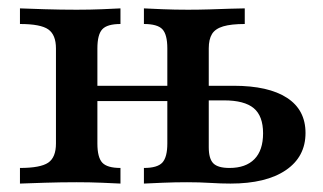

<svg xmlns="http://www.w3.org/2000/svg" viewBox="-20 -436 767 456"><path d="M321.8 0V-37.1Q354 -37.1 365.7 -50Q377.4 -62.9 377.4 -95.2V-321Q377.4 -354 365.7 -366.5Q354 -379 321.8 -379V-416.1Q337.1 -415.3 366.1 -414.1Q395.2 -412.9 426.6 -412.9Q451.6 -412.9 477.8 -413.7Q504 -414.5 526.2 -415.3Q548.4 -416.1 561.3 -416.1V-379Q529 -379 510.1 -373.4Q491.1 -367.7 483.5 -355.2Q475.8 -342.7 475.8 -321V-86.3Q475.8 -58.9 486.7 -48Q497.6 -37.1 525 -37.1Q563.7 -37.1 584.3 -58.1Q604.8 -79 604.8 -119.4Q604.8 -160.5 582.7 -179Q560.5 -197.6 512.1 -197.6H450.8V-232.3H534.7Q617.7 -232.3 661.7 -203.6Q705.6 -175 705.6 -120.2Q705.6 -63.7 658.9 -31.9Q612.1 0 527.4 0Q504.8 0 479.4 -1.6Q454 -3.2 424.2 -3.2Q396 -3.2 366.5 -2Q337.1 -0.8 321.8 0ZM27.4 0V-37.1Q75.8 -37.1 94.4 -49.6Q112.9 -62.1 112.9 -95.2V-321Q112.9 -353.2 94.8 -366.1Q76.6 -379 27.4 -379V-416.1Q46.8 -415.3 85.9 -414.1Q125 -412.9 162.1 -412.9Q193.5 -412.9 222.6 -414.1Q251.6 -415.3 266.1 -416.1V-379Q234.7 -379 223 -366.5Q211.3 -354 211.3 -321V-95.2Q211.3 -62.1 223 -49.6Q234.7 -37.1 266.1 -37.1V0Q251.6 -0.8 222.2 -2Q192.7 -3.2 162.1 -3.2Q125 -3.2 85.9 -2Q46.8 -0.8 27.4 0ZM173.4 -196V-232.3H419.4V-196Z"/></svg>

Font: Playfair 9pt SemiBold
Style: Regular
Weight: 600
Designer: Claus Eggers Sørensen
Foundry: Claus Eggers Sørensen
Version: Version 2.001;gftools[0.9.30]